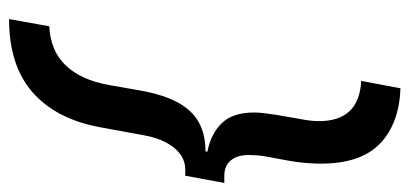

<svg xmlns="http://www.w3.org/2000/svg" viewBox="-254 -498 882 413"><g transform="rotate(90 186.5 -291.0)"><path d="M20.5 130 36 43.5Q89 41 120.5 7.8Q152 -25.5 162.5 -85.5L174.5 -154Q183.5 -203 200.2 -233.5Q217 -264 242.8 -278.2Q268.5 -292.5 305 -292.5L306 -296.5Q267.5 -304 244.5 -327.5Q221.5 -351 221.5 -397Q221.5 -407 223 -419.2Q224.5 -431.5 226.5 -444.5L235 -493.5Q237.5 -506 238.8 -517Q240 -528 240 -537Q240 -623 153.5 -627.5L169.5 -712Q246 -709 288.8 -667.5Q331.5 -626 331.5 -540.5Q331.5 -525 330 -507.2Q328.5 -489.5 325 -470.5L317 -427.5Q315 -417.5 314 -407.5Q313 -397.5 313 -384.5Q313 -361 324.5 -347Q336 -333 358 -333H373L357.5 -249H344.5Q316.5 -249 297 -224.5Q277.5 -200 270.5 -160L253.5 -67.5Q236.5 27.5 178.8 78.8Q121 130 20.5 130Z"/></g></svg>

Font: Overpass Medium
Style: Italic
Weight: 500
Italic angle: -10°
Designer: Delve Withrington, Dave Bailey, Thomas Jockin
Foundry: Delve Fonts LLC
Version: Version 4.000